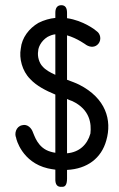

<svg xmlns="http://www.w3.org/2000/svg" viewBox="-20 -644 459 739"><path d="M238 -595C238 -614 231 -624 216 -624C201 -624 193 -614 193 -595V-575C172 -573 150 -567 128 -556C92 -535 64 -499 60 -457C53 -420 65 -371 96 -340C121 -313 157 -295 193 -280V-56C187 -57 181 -58 175 -60C124 -74 112 -125 107 -134C102 -150 86 -168 65 -162C41 -157 35 -129 42 -114C42 -109 65 -19 164 4C174 6 183 8 193 9V43C192 66 200 77 219 75C232 76 238 65 238 43V10C316 6 370 -35 389 -103C412 -182 387 -266 285 -318C271 -325 254 -331 238 -337V-508C277 -497 312 -471 312 -471C328 -461 347 -461 359 -476C371 -491 367 -514 352 -524C348 -528 301 -565 238 -574ZM258 -255C328 -222 332 -166 328 -130C316 -87 285 -58 238 -54V-263C245 -260 251 -257 258 -255ZM144 -388C131 -401 123 -427 127 -448C127 -460 137 -486 163 -502C173 -507 182 -511 193 -512V-356C173 -365 155 -375 144 -388Z"/></svg>

Font: GFS Philostratos
Style: Regular
Weight: 400
Designer: George D. Matthiopoulos
Foundry: George D. Matthiopoulos
Version: Version 1.000